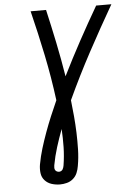

<svg xmlns="http://www.w3.org/2000/svg" viewBox="-62 -781 724 1042"><g transform="rotate(-5 300.0 -260.0)"><path d="M223 215Q199 215 177 208Q155 201 140 184.5Q125 168 122 145Q119 122 123 98Q131 54 144 11.5Q157 -31 172.5 -73.5Q188 -116 205.5 -158Q223 -200 242 -242Q226 -367 200.5 -490.5Q175 -614 145 -735H229Q250 -644 269 -552Q288 -460 303 -367Q349 -460 399 -552Q449 -644 502 -735H585Q514 -612 447 -487.5Q380 -363 321 -235Q326 -191 330 -146.5Q334 -102 335.5 -57Q337 -12 336 33.5Q335 79 327 124Q324 143 316.5 161Q309 179 294 192Q279 205 260 210Q241 215 223 215ZM223 146Q229 146 234.5 143Q240 140 243 135Q246 130 247.5 124.5Q249 119 250 114Q258 64 259 14.5Q260 -35 257 -84Q239 -36 224 12Q209 60 200 109Q199 116 199 122.5Q199 129 202 134.5Q205 140 211 143Q217 146 223 146Z"/></g></svg>

Font: Zed Sans Extended
Style: Italic
Weight: 400
Width: 7
Italic angle: -9°
Designer: Belleve Invis
Foundry: Belleve Invis
Version: Version 1.0.0; ttfautohint (v1.8.4)